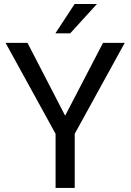

<svg xmlns="http://www.w3.org/2000/svg" viewBox="-20 -921 641 941"><path d="M299.3 -354 484.9 -710.9H591.3L346.2 -265.1V0H252.4V-265.1L7.3 -710.9H114.7ZM345.7 -901.4H455.1L324.2 -757.8H251.5Z"/></svg>

Font: MAUL
Style: Regular
Weight: 400
Designer: MAUL
Version: Version 1.0; 2020; ttfautohint (v1.8.3)